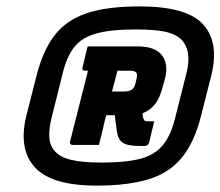

<svg xmlns="http://www.w3.org/2000/svg" viewBox="-20 -780 689 600"><path d="M416 -760Q565 -760 615.5 -703Q666 -646 640 -543L608 -417Q587 -334 547.5 -286.5Q508 -239 443.5 -219.5Q379 -200 281 -200Q142 -200 89.5 -256.5Q37 -313 62 -417L94 -543Q114 -622 150.5 -669.5Q187 -717 250.5 -738.5Q314 -760 416 -760ZM404 -688Q323 -688 278 -674.5Q233 -661 210.5 -631Q188 -601 176 -551L141 -411Q133 -380 134 -353Q135 -326 151 -308Q167 -289 202 -280.5Q237 -272 299 -272Q374 -272 419 -284Q464 -296 489 -326.5Q514 -357 527 -410L562 -549Q570 -578 568.5 -604Q567 -630 553 -649Q539 -669 505.5 -678.5Q472 -688 404 -688ZM410 -635Q464 -635 485.5 -608Q507 -581 496 -536L490 -514Q480 -474 464 -454Q448 -434 425 -426Q426 -419 427 -413Q429 -406 431.5 -403.5Q434 -401 443 -401H462Q458 -385 453.5 -366Q449 -347 446 -335Q443 -324 432 -324H413Q378 -324 363 -334.5Q348 -345 345 -372Q343 -384 341.5 -396Q340 -408 339 -420H312Q309 -410 307 -401Q303 -382 298.5 -364Q294 -346 289 -327H208Q197 -327 199 -338Q213 -393 227 -448.5Q241 -504 255 -559H246Q235 -559 238 -570Q242 -587 246 -603Q250 -619 254 -635ZM386 -559H347Q343 -543 338.5 -526.5Q334 -510 330 -494H365Q382 -494 390.5 -499Q399 -504 403 -518L407 -535Q410 -549 405 -554Q400 -559 386 -559Z"/></svg>

Font: Recursive Mn Lnr St Blk
Style: Italic
Weight: 900
Italic angle: -15°
Monospace: yes
Version: Version 1.079;hotconv 1.0.112;makeotfexe 2.5.65598; ttfautoh